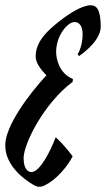

<svg xmlns="http://www.w3.org/2000/svg" viewBox="-48 -700 404 732"><path d="M230 -399C177 -420 166 -477 166 -502C166 -565 210 -616 236 -616C254 -616 267 -601 267 -569C267 -536 256 -504 248 -494L253 -486C253 -486 336 -540 336 -598C336 -664 320 -680 298 -680C264 -680 213 -646 181 -621C133 -584 88 -542 88 -485C88 -461 106 -436 129 -413C59 -337 -28 -219 -28 -146C-28 -68 45 -15 80 5C87 9 94 12 100 12C110 12 113 11 124 6C165 -14 208 -63 229 -104C229 -104 197 -148 165 -176H164C145 -125 104 -44 72 -44C65 -44 42 -48 42 -97C42 -152 120 -307 229 -388Z"/></svg>

Font: Romanesco
Style: Regular
Weight: 400
Designer: Astigmatic (AOETI)
Foundry: Astigmatic (AOETI)
Version: Version 1.000